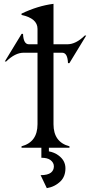

<svg xmlns="http://www.w3.org/2000/svg" viewBox="-20 -767 473 997"><path d="M91.8 0V-7.3Q174.8 -29.3 174.8 -122.1V-493.2H102.5Q58.6 -493.2 12.2 -447.8H4.9L92.3 -591.3H99.6Q101.6 -537.1 129.9 -537.1H174.8V-617.2Q174.8 -671.4 91.8 -689.5V-696.3Q176.3 -736.8 257.8 -747.1V-537.1H330.1Q374 -537.1 420.4 -582.5H427.7L340.3 -439H333Q331.1 -493.2 302.7 -493.2H257.8V-122.1Q257.8 -28.8 340.8 -7.3V0H233.9V19Q261.7 23.9 283.7 40Q319.8 66.4 319.8 106.9Q319.8 148.4 294.9 173.8Q265.1 203.1 223.1 210L190.9 142.6Q228 142.6 244.6 129.4Q259.8 117.2 259.8 96.7Q259.8 77.1 241.2 63.5Q225.6 52.2 194.8 52.2V0Z"/></svg>

Font: Modern Antiqua
Style: Book
Weight: 400
Designer: Wojciech Kalinowski "wmk69" (wmk69@o2.pl)
Foundry: Wojciech Kalinowski "wmk69" (wmk69@o2.pl)
Version: Version 3.1.0; 2021-05-28